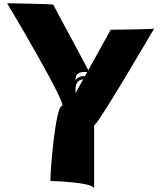

<svg xmlns="http://www.w3.org/2000/svg" viewBox="-20 -1067 1027 1181"><path d="M661 -884 436 -479C441 -479 445 -482 445 -486V-529C446 -556 465 -579 494 -579C524 -579 545 -554 545 -526V-486C545 -482 549 -479 554 -479C559 -479 563 -482 563 -486V-526C563 -566 534 -599 494 -599C473 -599 458 -590 445 -575V-580V-581V-584C445 -614 469 -624 497 -624H528C532 -624 308 -1033 308 -1038C308 -1043 28 -1047 24 -1047C24 -1047 401 -415 361 -415C321 -415 288 1 290 46C290 46 559 53 559 94V-299C559 -259 928 -891 928 -891C928 -887 661 -884 661 -884Z"/></svg>

Font: PlasticEraser
Style: Regular
Weight: 400
Foundry: Cannot Into Space Fonts
Version: Version 0.43